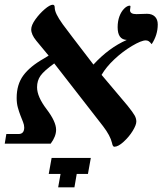

<svg xmlns="http://www.w3.org/2000/svg" viewBox="-29 -612 692 818"><path d="M643.1 -507.8Q643.1 -462.9 617.2 -423.8Q609.4 -433.6 604 -436.8Q598.6 -439.9 591.8 -439.9Q573.2 -439.9 533.4 -416.3Q493.7 -392.6 458.5 -359.6Q423.3 -326.7 403.8 -293L514.2 -162.1Q538.1 -132.3 544.9 -119.6Q551.8 -106.9 551.8 -94.2Q551.8 -79.6 536.4 -54.4Q521 -29.3 497.8 -8.1Q474.6 13.2 458 13.2Q451.2 13.2 448.2 -2.9Q440.9 -34.2 410.2 -74.2L202.1 -341.8Q158.2 -310.1 143.6 -289.3Q128.9 -268.6 128.9 -240.2Q128.9 -200.2 169.4 -147Q210 -93.8 210 -59.1Q210 -30.8 187 0H-8.8L-2 -41H49.8Q74.2 -41 74.2 -68.8Q74.2 -79.6 69.1 -92.3Q64 -105 58.1 -120.1Q52.2 -135.3 47.1 -153.6Q42 -171.9 42 -194.8Q42 -252 70.3 -290.5Q98.6 -329.1 158.2 -362.8L178.2 -375L126 -438Q104 -464.4 104 -486.8Q104 -504.4 121.6 -529.1Q139.2 -553.7 161.4 -572.8Q183.6 -591.8 195.8 -591.8Q204.1 -591.8 204.1 -580.1Q204.1 -567.4 212.4 -550.3Q220.7 -533.2 238 -509Q255.4 -484.9 369.1 -336.9Q434.6 -408.2 511.2 -441.9Q472.2 -443.4 472.2 -496.1Q472.2 -521.5 479.7 -542Q487.3 -562.5 500 -575.2Q512.7 -587.9 523.9 -587.9Q526.9 -587.9 526.9 -584L524.9 -568.8Q524.9 -551.8 551.8 -551.8L597.2 -553.2Q618.7 -553.2 630.9 -541.3Q643.1 -529.3 643.1 -507.8ZM218.8 186 229 128.9H178.7L190.9 61H357.9L345.7 128.9H297.9L288.1 186Z"/></svg>

Font: Tinos
Style: Bold Italic
Weight: 700
Italic angle: -16.333°
Designer: Steve Matteson
Foundry: Monotype Imaging Inc.
Version: Version 1.23